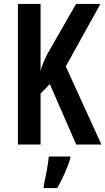

<svg xmlns="http://www.w3.org/2000/svg" viewBox="-20 -734 535 975"><path d="M495 0 314 -397 490 -714H366L219 -457C200 -418 190 -391 186 -374V-714H71V0H186V-259L233 -307L367 0ZM337 71V61H228C224 103 210 173 202 209V221H271C296 177 322 120 337 71Z"/></svg>

Font: Noto Sans Gurmukhi UI ExtraCondensed SemiBold
Style: Regular
Weight: 600
Width: 2
Designer: Jelle Bosma - Monotype Design Team
Foundry: Monotype Imaging Inc.
Version: Version 2.004